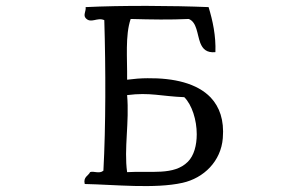

<svg xmlns="http://www.w3.org/2000/svg" viewBox="-20 -672 1040 648"><path d="M732 -206C737 -267 721 -311 691 -343C645 -391 567 -409 478 -408C456 -408 432 -406 409 -403C410 -475 402 -552 421 -608C492 -606 554 -605 617 -608C645 -597 645 -556 656 -527C664 -507 677 -493 707 -496C709 -551 698 -602 684 -648C562 -653 391 -654 269 -648C271 -634 260 -622 269 -611C287 -591 308 -615 332 -604C337 -441 337 -244 329 -96C315 -84 296 -96 284 -91C279 -79 260 -75 266 -51C367 -49 502 -34 596 -55C668 -71 726 -128 732 -206ZM644 -219C644 -182 635 -147 614 -126C567 -79 490 -96 409 -91C398 -171 417 -259 409 -351C486 -361 524 -347 602 -344C628 -318 644 -267 644 -219Z"/></svg>

Font: Yuji Syuku Std R
Style: Regular
Weight: 400
Designer: Kataoka Yuji
Foundry: Kinuta Font Factory
Version: Version 3.000;hotconv 1.0.111;makeotfexe 2.5.65597